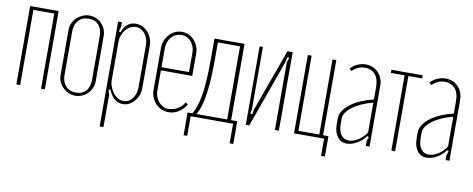

<svg xmlns="http://www.w3.org/2000/svg" viewBox="-60 -764 2942 1195"><g transform="rotate(10 1411.0 -166.5)"><path d="M230 -495V0H206V-475H74V0H50V-495Z M424 -501Q446 -501 466 -492.5Q486 -484 501 -469Q516 -454 524.5 -434Q533 -414 533 -391V-104Q533 -82 524.5 -62Q516 -42 501 -27Q486 -12 466 -3Q446 6 423 6Q401 6 380.5 -3Q360 -12 344.5 -27Q329 -42 320 -62Q311 -82 311 -104V-391Q311 -413 320 -433Q329 -453 345 -468Q361 -483 381.5 -492Q402 -501 424 -501ZM424 -481Q382 -481 358.5 -454.5Q335 -428 335 -383V-112Q335 -67 358.5 -40.5Q382 -14 424 -14Q464 -14 486.5 -39.5Q509 -65 509 -112V-383Q509 -430 486.5 -455.5Q464 -481 424 -481Z M621 -436 632 -432Q657 -501 718 -501Q741 -501 760.5 -491.5Q780 -482 794.5 -465.5Q809 -449 817.5 -427.5Q826 -406 826 -381V-114Q826 -90 818 -68Q810 -46 795.5 -29.5Q781 -13 762.5 -3.5Q744 6 723 6Q693 6 669.5 -14Q646 -34 632 -71L621 -66L630 -37V168H606V-495H630V-465ZM630 -130Q630 -108 638 -87Q646 -66 659 -49.5Q672 -33 689.5 -23.5Q707 -14 725 -14Q758 -14 780 -43Q802 -72 802 -117V-381Q802 -423 778.5 -452Q755 -481 721 -481Q703 -481 686.5 -472Q670 -463 657.5 -448Q645 -433 637.5 -413Q630 -393 630 -371Z M897 -381Q897 -406 906 -427.5Q915 -449 930 -465.5Q945 -482 965.5 -491.5Q986 -501 1009 -501Q1032 -501 1052 -492Q1072 -483 1087 -466.5Q1102 -450 1110.5 -428.5Q1119 -407 1119 -381V-242H921V-112Q921 -92 928 -74.5Q935 -57 946.5 -43.5Q958 -30 973.5 -22Q989 -14 1007 -14Q1038 -14 1065.5 -30Q1093 -46 1107 -72L1124 -62Q1079 6 1012 6Q988 6 967 -3Q946 -12 930.5 -28.5Q915 -45 906 -67Q897 -89 897 -114ZM1095 -262V-383Q1095 -425 1070.5 -453Q1046 -481 1009 -481Q972 -481 946.5 -453Q921 -425 921 -383V-262Z M1130 131V-13H1160Q1174 -34 1184.5 -66Q1195 -98 1202 -143Q1209 -188 1212 -247.5Q1215 -307 1215 -384V-495H1405V-13H1444V131H1421V7H1153V131ZM1380 -13V-475H1240V-373Q1240 -314 1237.5 -259Q1235 -204 1228.5 -156.5Q1222 -109 1211.5 -72.5Q1201 -36 1185 -13Z M1709 -496V0H1684V-429L1694 -458L1682 -459L1676 -430L1522 0H1500V-496H1521V-102L1516 -73L1528 -71L1533 -101L1676 -496Z M1805 -495H1829V-20H1961V-495H1985V-20H2019V109H1995V0H1805Z M2057 -141Q2057 -164 2071.5 -186.5Q2086 -209 2112 -229.5Q2138 -250 2175.5 -266.5Q2213 -283 2258 -294V-373Q2258 -423 2234.5 -451Q2211 -479 2170 -479Q2123 -479 2090 -444L2075 -457Q2092 -477 2118 -488.5Q2144 -500 2171 -500Q2219 -500 2250.5 -467Q2282 -434 2282 -383V0H2258V-30L2267 -58L2256 -62Q2237 -33 2203 -13.5Q2169 6 2138 6Q2101 6 2079 -23Q2057 -52 2057 -100ZM2148 -15Q2177 -15 2209 -36Q2241 -57 2258 -87V-274Q2219 -264 2186.5 -249.5Q2154 -235 2130.5 -217.5Q2107 -200 2094 -180.5Q2081 -161 2081 -141V-107Q2081 -64 2099 -39.5Q2117 -15 2148 -15Z M2531 -475H2444V0H2420V-475H2333V-495H2531Z M2562 -141Q2562 -164 2576.5 -186.5Q2591 -209 2617 -229.5Q2643 -250 2680.5 -266.5Q2718 -283 2763 -294V-373Q2763 -423 2739.5 -451Q2716 -479 2675 -479Q2628 -479 2595 -444L2580 -457Q2597 -477 2623 -488.5Q2649 -500 2676 -500Q2724 -500 2755.5 -467Q2787 -434 2787 -383V0H2763V-30L2772 -58L2761 -62Q2742 -33 2708 -13.5Q2674 6 2643 6Q2606 6 2584 -23Q2562 -52 2562 -100ZM2653 -15Q2682 -15 2714 -36Q2746 -57 2763 -87V-274Q2724 -264 2691.5 -249.5Q2659 -235 2635.5 -217.5Q2612 -200 2599 -180.5Q2586 -161 2586 -141V-107Q2586 -64 2604 -39.5Q2622 -15 2653 -15Z"/></g></svg>

Font: Moniqa Thin Paragraph
Style: Regular
Weight: 100
Designer: Rajesh Rajput
Foundry: Rajesh Rajput
Version: Version 1.000